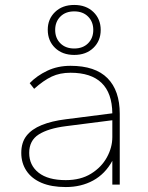

<svg xmlns="http://www.w3.org/2000/svg" viewBox="-20 -746 600 776"><path d="M246 10Q188 10 148 -7Q108 -24 87 -55.5Q66 -87 66 -128Q66 -170 87 -197Q108 -224 148.5 -240.5Q189 -257 246 -264L434 -288Q433 -370 390.5 -411Q348 -452 265 -452Q222 -452 189 -436.5Q156 -421 118 -387L100 -410Q129 -440 171 -460Q213 -480 265 -480Q365 -480 414.5 -430Q464 -380 464 -286V0H434V-96Q405 -43 356.5 -16.5Q308 10 246 10ZM246 -18Q306 -18 348 -44Q390 -70 412 -110Q434 -150 434 -192V-260L246 -236Q175 -227 136.5 -202.5Q98 -178 98 -128Q98 -78 136 -48Q174 -18 246 -18ZM280 -524Q232 -524 202.5 -552.5Q173 -581 173 -626Q173 -669 202.5 -697.5Q232 -726 280 -726Q328 -726 357.5 -697.5Q387 -669 387 -625Q387 -581 357.5 -552.5Q328 -524 280 -524ZM280 -550Q315 -550 336 -571Q357 -592 357 -625Q357 -658 336 -679Q315 -700 280 -700Q245 -700 224 -679Q203 -658 203 -625Q203 -592 224 -571Q245 -550 280 -550Z"/></svg>

Font: Gantari Thin
Style: Regular
Weight: 250
Designer: Anugrah Pasau
Foundry: Lafontype
Version: Version 1.000